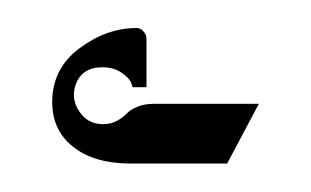

<svg xmlns="http://www.w3.org/2000/svg" viewBox="-20 -115 219 135"><path d="M139.7 0 162 -42H88Q81.3 -42 76.3 -39.8Q71.3 -37.7 68.7 -34.8Q66 -32 61.8 -29.8Q57.7 -27.7 52.3 -27.7Q41.7 -27.7 35.7 -36.7Q29.7 -45.7 33.3 -55.7Q37.7 -67.7 52 -67.7Q59.7 -67.7 65 -64.2Q70.3 -60.7 72 -57.3L73.3 -53.7H83V-87Q83 -88 82.8 -89.3Q82.7 -90.7 80.8 -93Q79 -95.3 76 -95.3Q55 -95.3 35.8 -81Q16.7 -66.7 16.7 -43.3Q16.7 -23.3 31.5 -11.7Q46.3 0 72 0Z"/></svg>

Font: Jomhuria
Style: Regular
Weight: 400
Designer: Arabic design by Kourosh Beigpour, Latin design by Eben Sorkin, engineering by Lasse Fister and Khaled Hosney
Version: Version 1.0000